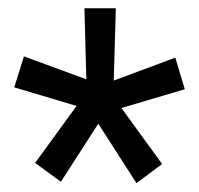

<svg xmlns="http://www.w3.org/2000/svg" viewBox="-20 -731 471 454"><path d="M63 -345.7 161.1 -480.5 13.7 -524.4 36.6 -597.7 184.1 -543.5 179.7 -711.4H253.9L249 -540.5L394.5 -594.7L417 -520L267.1 -475.6L363.3 -343.3L302.7 -297.9L212.4 -438.5L124 -301.3Z"/></svg>

Font: Vazirmatn RD UI FD
Style: Regular
Weight: 400
Designer: Saber Rastikerdar
Foundry: Saber Rastikerdar
Version: Version 33.003